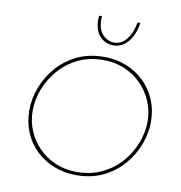

<svg xmlns="http://www.w3.org/2000/svg" viewBox="-99 -1034 1067 1133"><g transform="rotate(10 434.5 -468.0)"><path d="M432 7Q360 7 298.5 -17.5Q237 -42 191 -86Q145 -130 119.5 -190.5Q94 -251 94 -324Q94 -390 119 -457.5Q144 -525 192.5 -582Q241 -639 312 -674Q383 -709 476 -709Q547 -709 608.5 -684.5Q670 -660 716 -615.5Q762 -571 787.5 -510.5Q813 -450 813 -378Q813 -312 788 -244.5Q763 -177 714.5 -120Q666 -63 595 -28Q524 7 432 7ZM432 -12Q517 -12 584.5 -45Q652 -78 698.5 -132Q745 -186 769 -250.5Q793 -315 793 -377Q793 -441 769 -497.5Q745 -554 702 -597.5Q659 -641 601 -665.5Q543 -690 475 -690Q389 -690 322 -657Q255 -624 208.5 -569.5Q162 -515 138 -451Q114 -387 114 -324Q114 -261 137.5 -204.5Q161 -148 204 -104.5Q247 -61 305 -36.5Q363 -12 432 -12ZM516 -785Q495 -785 474 -793Q453 -801 435 -819.5Q417 -838 408 -868Q399 -898 403 -943H420Q416 -892 430 -861.5Q444 -831 468.5 -816.5Q493 -802 517 -802Q549 -802 573 -822Q597 -842 612 -874Q627 -906 633 -943H650Q644 -899 626 -863Q608 -827 579.5 -806Q551 -785 516 -785Z"/></g></svg>

Font: Josefin Sans Thin Thin
Style: Italic
Weight: 250
Italic angle: -7°
Version: Version 2.000